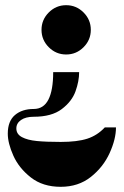

<svg xmlns="http://www.w3.org/2000/svg" viewBox="-20 -520 477 740"><path d="M235 -500Q274 -500 302 -472Q330 -444 330 -405Q330 -366 302 -338Q274 -310 235 -310Q196 -310 168 -338Q140 -366 140 -405Q140 -444 168 -472Q196 -500 235 -500ZM427 -29Q427 16 402.5 70Q378 124 330 162Q282 200 214 200Q145 200 99 164Q53 128 31.5 80Q10 32 10 -5Q10 -53 37.5 -76.5Q65 -100 110 -100Q148 -100 166.5 -136Q185 -172 185 -242H285Q285 -207 271 -168Q257 -129 218 -99.5Q179 -70 110 -70Q79 -70 61 -57.5Q43 -45 43 -25Q43 -3 64.5 8.5Q86 20 122 23.5Q158 27 214 27Q278 27 316.5 14.5Q355 2 384 -29Z"/></svg>

Font: Space Cowgirl
Style: Regular
Weight: 400
Designer: Valery Marier
Foundry: Valery Marier
Version: Version 1.000